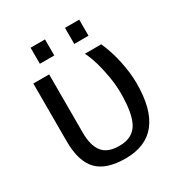

<svg xmlns="http://www.w3.org/2000/svg" viewBox="-164 -803 876 930"><g transform="rotate(-30 273.5 -337.5)"><path d="M499 -278.8Q499 9.8 272 9.8Q163.1 9.8 114 -42Q64.9 -93.8 64.9 -204.6V-528.3H153.3V-201.7Q153.3 -130.4 181.9 -94.2Q210.4 -58.1 275.9 -58.1Q347.7 -58.1 378.2 -108.6Q408.7 -159.2 408.7 -276.9Q408.7 -318.8 400.9 -366.7Q393.1 -414.6 380.4 -457.8Q367.7 -501 353 -528.3H444.8Q470.7 -470.7 484.9 -403.3Q499 -335.9 499 -278.8ZM412.1 -685.1V-595.2H332.5V-685.1ZM220.7 -685.1V-595.2H140.1V-685.1Z"/></g></svg>

Font: Arimo Nerd Font
Style: Regular
Weight: 400
Designer: Steve Matteson
Foundry: Monotype Imaging Inc.
Version: Version 1.33;Nerd Fonts 3.2.1